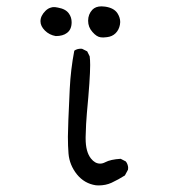

<svg xmlns="http://www.w3.org/2000/svg" viewBox="-20 -597 540 602"><path d="M189.9 -493.7Q204.6 -504.4 204.6 -527.3Q204.6 -542.5 196.3 -554.2Q186.5 -568.8 161.6 -573.2Q155.3 -574.7 152.6 -574.7Q149.9 -574.7 147.2 -574.7Q144.5 -574.7 139.6 -573.2Q130.4 -570.8 122.6 -563Q106.9 -547.4 106.9 -530.3Q106.9 -515.1 120.8 -501.2Q134.8 -487.3 154.8 -483.9Q177.2 -483.9 189.9 -493.7ZM295.9 -480Q299.3 -479.5 304 -479.5Q308.6 -479.5 315.4 -480.5Q332 -482.4 342.5 -492.9Q353 -503.4 356 -519.5Q356.9 -523.9 356.9 -527.8Q356.9 -542 348.1 -555.7Q336.9 -572.3 309.6 -576.2Q303.2 -577.1 298.3 -577.1Q279.8 -577.1 269.5 -566.4Q256.3 -552.2 256.3 -532Q256.3 -511.7 270 -496.6Q283.2 -481.4 295.9 -480ZM198.7 -318.8Q192.9 -198.2 192.9 -168.7Q192.9 -139.2 194.8 -115.7Q197.8 -79.6 221.2 -50.3Q244.6 -21.5 280.3 -16.1Q284.2 -15.6 288.6 -15.6Q311.5 -15.6 329.6 -23.9Q351.6 -34.2 371.6 -46.9L381.3 -64.9Q381.8 -66.9 381.8 -70.8Q381.8 -74.7 380.1 -80.3Q378.4 -85.9 374.5 -90.8L358.4 -99.1Q326.7 -97.2 310.1 -88.4Q301.8 -84 293.9 -84Q277.8 -84 265.1 -100.1Q248.5 -121.1 248.5 -162.6Q248.5 -165 248.5 -167.5Q249.5 -210.4 252.4 -242.2Q262.7 -351.1 262.7 -393.1Q262.7 -409.2 261.2 -420.4L253.4 -436L237.8 -443.8Q235.8 -444.3 234.4 -444.3Q221.2 -444.3 212.9 -438Q201.7 -379.4 198.7 -318.8Z"/></svg>

Font: NaikaiFont
Style: Light
Weight: 300
Version: Version 1.89